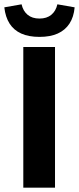

<svg xmlns="http://www.w3.org/2000/svg" viewBox="-31 -870 366 890"><path d="M77 0V-652H224V0ZM152 -699Q102 -699 67.5 -714.5Q33 -730 13.5 -760.5Q-6 -791 -11 -836L69 -850Q76 -819 97 -801.5Q118 -784 152 -784Q186 -784 207 -801.5Q228 -819 235 -850L315 -836Q311 -791 291 -760.5Q271 -730 236.5 -714.5Q202 -699 152 -699Z"/></svg>

Font: Source Sans 3
Style: Bold
Weight: 700
Designer: Paul D. Hunt
Foundry: Adobe
Version: Version 3.052;hotconv 1.1.0;makeotfexe 2.6.0